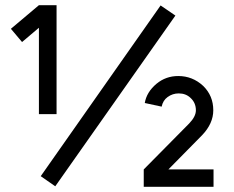

<svg xmlns="http://www.w3.org/2000/svg" viewBox="-20 -720 900 740"><path d="M667 -427Q619 -427 583 -397Q545 -365 538 -323L603 -309Q608 -333 626 -346Q645 -360 669 -360Q696 -360 714 -343Q735 -324 735 -295Q735 -271 709 -244L534 -67V0H803V-67H629L759 -199Q802 -244 802 -295Q802 -351 763 -389Q722 -427 667 -427ZM599 -699 137 -41 193 -2 656 -660ZM130 -700 22 -609 65 -558 130 -613V-280H198V-700Z"/></svg>

Font: Unageo
Style: Regular
Weight: 400
Designer: Richard Sepsi
Foundry: Richard Sepsi
Version: Version 2.000